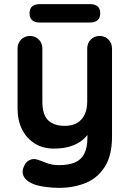

<svg xmlns="http://www.w3.org/2000/svg" viewBox="-20 -709 627 929"><path d="M462 -535Q488 -535 505 -517.5Q522 -500 522 -474V-49Q522 43 487.5 97.5Q453 152 395 176Q337 200 265 200Q233 200 197 195Q161 190 138 180Q108 167 96.5 147.5Q85 128 92 106Q101 77 121 66.5Q141 56 163 64Q179 69 205 79.5Q231 90 265 90Q311 90 341.5 77.5Q372 65 387.5 35.5Q403 6 403 -45V-112L424 -88Q407 -55 381.5 -33.5Q356 -12 321 -1Q286 10 241 10Q188 10 148.5 -14.5Q109 -39 87 -82.5Q65 -126 65 -182V-474Q65 -500 82 -517.5Q99 -535 125 -535Q151 -535 168 -517.5Q185 -500 185 -474V-218Q185 -153 213.5 -126.5Q242 -100 293 -100Q328 -100 352 -113.5Q376 -127 389 -153.5Q402 -180 402 -218V-474Q402 -500 419 -517.5Q436 -535 462 -535ZM415 -600H173Q123 -600 123 -645Q123 -689 173 -689H415Q465 -689 465 -645Q465 -600 415 -600Z"/></svg>

Font: Quicksand Variable Light
Style: Regular
Weight: 300
Designer: Andrew Paglinawan
Foundry: Andrew Paglinawan
Version: Version 3.004